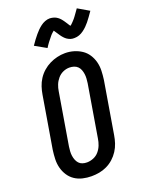

<svg xmlns="http://www.w3.org/2000/svg" viewBox="-178 -1064 893 1160"><g transform="rotate(-20 269.0 -484.0)"><path d="M204 8Q175 8 147.5 1.5Q120 -5 97.5 -20Q75 -35 60 -58Q45 -81 38 -108Q31 -135 32 -164Q33 -193 37 -222L93 -556Q97 -581 105 -605.5Q113 -630 127.5 -652.5Q142 -675 162.5 -693Q183 -711 206.5 -722.5Q230 -734 255 -740Q280 -746 306 -746Q335 -746 362 -738Q389 -730 411.5 -715Q434 -700 449 -677Q464 -654 471 -627Q478 -600 477 -571Q476 -542 472 -513L416 -179Q412 -154 404 -129.5Q396 -105 381.5 -82.5Q367 -60 347 -42Q327 -24 303 -12.5Q279 -1 254 3.5Q229 8 204 8ZM206 -80Q227 -80 248 -88.5Q269 -97 283.5 -114Q298 -131 306 -151.5Q314 -172 317 -193L373 -528Q375 -543 376 -557.5Q377 -572 375 -586.5Q373 -601 368 -614Q363 -627 353.5 -636.5Q344 -646 330 -650.5Q316 -655 301 -655Q280 -655 260 -646Q240 -637 225.5 -620Q211 -603 203 -583Q195 -563 192 -542L136 -207Q134 -193 133 -178Q132 -163 134 -149Q136 -135 141 -122Q146 -109 155 -99Q164 -89 177.5 -84.5Q191 -80 206 -80ZM218 -811 145 -852Q157 -870 168 -884.5Q179 -899 189 -911Q199 -923 209 -933Q219 -943 232 -953Q245 -963 260.5 -969Q276 -975 291 -975Q297 -975 302 -974Q307 -973 312 -972Q317 -971 322 -969Q327 -967 331.5 -964.5Q336 -962 340 -959Q344 -956 347.5 -953Q351 -950 355 -945.5Q359 -941 362 -937Q365 -933 368 -929Q371 -925 373 -921.5Q375 -918 378 -914Q381 -910 383.5 -905.5Q386 -901 389 -896.5Q392 -892 394 -890Q398 -892 403.5 -897.5Q409 -903 412.5 -906.5Q416 -910 419.5 -914Q423 -918 427.5 -923Q432 -928 436 -934Q440 -940 445 -946.5Q450 -953 455 -960.5Q460 -968 466 -976L538 -934Q526 -917 515.5 -902Q505 -887 495 -875Q485 -863 475 -853Q465 -843 451.5 -833Q438 -823 423 -817.5Q408 -812 392 -812Q386 -812 379.5 -812.5Q373 -813 367.5 -815Q362 -817 356.5 -819.5Q351 -822 346 -825.5Q341 -829 337 -832.5Q333 -836 328.5 -841Q324 -846 320.5 -850.5Q317 -855 314 -859.5Q311 -864 308 -868.5Q305 -873 301 -879Q297 -885 294 -889.5Q291 -894 289 -897Q285 -894 279.5 -889Q274 -884 270.5 -880.5Q267 -877 263.5 -872.5Q260 -868 256 -863Q252 -858 247.5 -852.5Q243 -847 238 -840.5Q233 -834 228 -826.5Q223 -819 218 -811Z"/></g></svg>

Font: Iosevka Slab Semibold
Style: Italic
Weight: 600
Italic angle: -9°
Monospace: yes
Designer: Belleve Invis
Foundry: Belleve Invis
Version: Version 11.1.1; ttfautohint (v1.8.3)